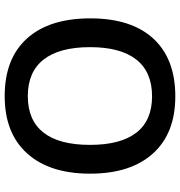

<svg xmlns="http://www.w3.org/2000/svg" viewBox="6 -771 775 827"><g transform="rotate(90 393.5 -357.5)"><path d="M728 -357.9Q728 -183.6 640.9 -86.9Q553.7 9.8 394 9.8Q232.4 9.8 145.8 -86.2Q59.1 -182.1 59.1 -358.9Q59.1 -535.6 146.2 -630.4Q233.4 -725.1 395 -725.1Q554.2 -725.1 641.1 -628.9Q728 -532.7 728 -357.9ZM183.1 -357.9Q183.1 -226.1 236.3 -158Q289.6 -89.8 394 -89.8Q498 -89.8 551 -157.2Q604 -224.6 604 -357.9Q604 -489.3 551.5 -557.1Q499 -625 395 -625Q290 -625 236.6 -557.1Q183.1 -489.3 183.1 -357.9Z"/></g></svg>

Font: f1_25842          
Style: Regular
Weight: 600
Foundry: Ascender Corporation
Version: Version 1.10